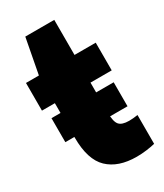

<svg xmlns="http://www.w3.org/2000/svg" viewBox="-188 -816 771 901"><g transform="rotate(-30 197.0 -365.0)"><path d="M278 10Q178.5 10 124.2 -42Q70 -94 70 -213V-400H0V-550H70L106 -740H263V-550H378V-400H263V-235Q263 -188.5 277.5 -171.2Q292 -154 331 -154Q341.5 -154 352.8 -155Q364 -156 378 -158V-2Q358 3 331.2 6.5Q304.5 10 278 10ZM21 -217V-347H358V-217Z"/></g></svg>

Font: Encode Sans Condensed Black
Style: Regular
Weight: 900
Width: 3
Designer: Multiple Designers
Foundry: Impallari Type
Version: Version 3.000; ttfautohint (v1.8.3) -l 8 -r 50 -G 200 -x 14 